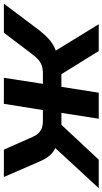

<svg xmlns="http://www.w3.org/2000/svg" viewBox="185 -760 543 1018"><g transform="rotate(90 457.0 -251.5)"><path d="M-32 0 110 -189Q132 -217 154 -237Q176 -257 202.5 -269.5Q229 -282 262 -285L234 -247L77 -503H219L342 -305H409L440 -503H578L547 -305H610L795 -503H946L710 -247L687 -284Q718 -280 738.5 -270Q759 -260 775 -240.5Q791 -221 805 -189L887 0H742L676 -149Q667 -170 655.5 -182.5Q644 -195 628 -201Q612 -207 586 -207H532L499 0H361L393 -207H339Q314 -207 296.5 -201Q279 -195 265 -182.5Q251 -170 235 -149L122 0Z"/></g></svg>

Font: Nunito Sans 6pt
Style: Bold Italic
Weight: 700
Italic angle: -9°
Version: Version 3.101;gftools[0.9.27]